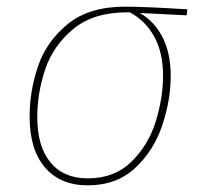

<svg xmlns="http://www.w3.org/2000/svg" viewBox="-20 -547 608 577"><path d="M69 -196Q69 -274 94.5 -348.5Q120 -423 184 -475Q248 -527 356 -527Q412 -527 543 -519L541 -501L400 -508Q444 -483 468.5 -435Q493 -387 493 -319Q493 -246 467.5 -170Q442 -94 386 -42Q330 10 244 10Q161 10 115 -44Q69 -98 69 -196ZM470 -319Q470 -389 443.5 -437Q417 -485 370 -510H362Q261 -510 200.5 -460Q140 -410 116 -339Q92 -268 92 -195Q92 -107 131.5 -59Q171 -11 244 -11Q324 -11 375 -61Q426 -111 448 -182Q470 -253 470 -319Z"/></svg>

Font: Fira Sans Thin
Style: Italic
Weight: 250
Italic angle: -8°
Designer: Carrois Corporate & Edenspiekermann AG
Foundry: Carrois Corporate GbR & Edenspiekermann AG
Version: Version 4.203